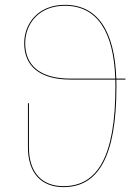

<svg xmlns="http://www.w3.org/2000/svg" viewBox="-20 -753 570 782"><path d="M490.9 -432.8H453.7C446.9 -625.6 378.5 -733.3 244 -733.3C135.1 -733.3 78.6 -656.6 78.6 -576.9C78.6 -486.3 138.6 -428.9 267.1 -428.9H449.7C450 -419.5 450.1 -409.9 450.1 -400.1C450.1 -116.6 377.7 5.2 238.6 5.2C152.9 5.2 97.8 -47.8 97.8 -153.3V-332.6H93.8V-153.2C93.8 -45.9 150.4 9.1 238.6 9.1C379.9 9.1 454.2 -114.3 454.2 -400.1C454.2 -409.9 454.1 -419.5 453.8 -428.9H490.9ZM267.1 -432.8C140.9 -432.8 82.6 -488.3 82.6 -576.9C82.6 -654.8 137.3 -729.5 244 -729.5C376.2 -729.5 442.9 -623.6 449.6 -432.8Z"/></svg>

Font: Fira Sans Four
Style: Regular
Weight: 100
Designer: Carrois Corporate & Edenspiekermann AG
Foundry: Carrois Corporate GbR & Edenspiekermann AG
Version: Version 4.203;PS 004.203;hotconv 1.0.88;makeotf.lib2.5.64775